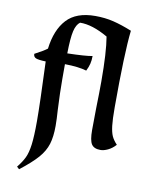

<svg xmlns="http://www.w3.org/2000/svg" viewBox="-84 -648 693 870"><g transform="rotate(10 262.5 -213.0)"><path d="M53 149Q74 123 85 100Q96 77 101 38.5Q106 0 106 -69Q106 -148 98 -343Q64 -344 52.5 -349Q41 -354 41 -368Q81 -389 98 -402Q109 -490 153 -537.5Q197 -585 284 -585Q329 -585 368 -575.5Q407 -566 454 -547Q442 -441 442 -192Q442 -137 445.5 -108Q449 -79 456.5 -62Q464 -45 481 -27Q465 -9 446 0Q427 9 412 9Q382 9 370.5 -8.5Q359 -26 359 -73L360 -172Q362 -248 362 -297Q362 -432 350 -502Q277 -544 221 -543Q204 -531 196.5 -499Q189 -467 188 -396Q272 -398 303 -404Q303 -384 299 -368Q295 -352 286 -334Q250 -345 186 -346V-276Q186 -216 190 -136Q193 -94 193 -63Q193 -13 182.5 21Q172 55 145 86Q118 117 64 159Z"/></g></svg>

Font: Mirza
Style: Regular
Weight: 400
Designer: Arabic design by Kourosh Beigpour, Latin design by Eduardo Tunni, engineering by Lasse Fister
Version: Version 1.0010g